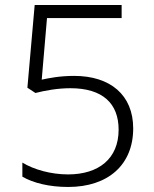

<svg xmlns="http://www.w3.org/2000/svg" viewBox="-20 -734 611 764"><path d="M275 -432C217 -432 174 -423 146 -417L167 -662H464V-714H118L89 -385L121 -364C160 -374 210 -383 260 -383C389 -383 452 -322 452 -218C452 -102 372 -40 251 -40C183 -40 115 -59 69 -87V-31C112 -6 176 10 251 10C410 10 510 -78 510 -223C510 -356 419 -432 275 -432Z"/></svg>

Font: Noto Sans Ethiopic Light
Style: Regular
Weight: 300
Designer: Monotype Design Team
Foundry: Monotype Imaging Inc.
Version: Version 2.102